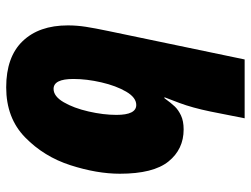

<svg xmlns="http://www.w3.org/2000/svg" viewBox="-115 -685 810 620"><g transform="rotate(90 290.0 -375.0)"><path d="M62 -189Q62 -218 66.5 -247Q71 -276 80 -319L172 -760H362L340 -649Q328 -591 312.5 -549.5Q297 -508 294 -501H297Q313 -523 324 -534.5Q335 -546 353 -554.5Q371 -563 398 -563Q462 -563 501.5 -514Q541 -465 541 -357Q541 -283 513.5 -197.5Q486 -112 423.5 -51Q361 10 262 10Q164 10 113 -43Q62 -96 62 -189ZM351 -346Q351 -410 319 -410Q295 -410 276 -377.5Q257 -345 246 -297.5Q235 -250 235 -207Q235 -143 267 -143Q291 -143 310 -175.5Q329 -208 340 -256Q351 -304 351 -346Z"/></g></svg>

Font: Noto Sans Display Black
Style: Italic
Weight: 900
Italic angle: -12°
Designer: Monotype Design team
Foundry: Monotype Imaging Inc.
Version: Version 1.000